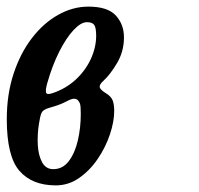

<svg xmlns="http://www.w3.org/2000/svg" viewBox="-22 -550 600 580"><path d="M-1.5 -190Q-1.5 -265 19 -327.2Q39.5 -389.5 74.5 -435Q109.5 -480.5 153.8 -505.2Q198 -530 245 -530Q303.5 -530 328 -503Q352.5 -476 352.5 -437Q352.5 -395 331.8 -359.8Q311 -324.5 289.5 -305Q278 -294.5 279.2 -286.8Q280.5 -279 298.5 -268Q314 -258.5 318.5 -246.2Q323 -234 323 -215Q323 -182.5 310 -143.8Q297 -105 273.2 -70Q249.5 -35 217.2 -12.5Q185 10 146.5 10Q75 10 36.8 -33.8Q-1.5 -77.5 -1.5 -190ZM138 -269Q178.5 -283 207.8 -310.5Q237 -338 252.8 -372.8Q268.5 -407.5 268.5 -442Q268.5 -466 262.8 -474.5Q257 -483 240.5 -483Q222.5 -483 200.2 -459.2Q178 -435.5 157 -394Q136 -352.5 120.5 -298Q115 -278 117.2 -270.2Q119.5 -262.5 138 -269ZM179.5 -244Q164 -236 151.5 -231.8Q139 -227.5 124.5 -223.5Q107.5 -218.5 103.2 -208.5Q99 -198.5 95.5 -175Q90.5 -143 92.2 -111.8Q94 -80.5 105.2 -59.8Q116.5 -39 139 -39Q167.5 -39 186 -63.5Q204.5 -88 213.2 -126Q222 -164 222 -205Q222 -227.5 220.2 -234.5Q218.5 -241.5 213.5 -247Q209.5 -251.5 202 -251.8Q194.5 -252 179.5 -244Z"/></svg>

Font: Besley* Condensed
Style: Italic
Weight: 400
Width: 3
Italic angle: -13°
Designer: Owen Earl
Foundry: indestructible type*
Version: Version 3.000; ttfautohint (v1.8.3)